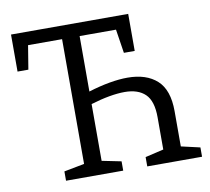

<svg xmlns="http://www.w3.org/2000/svg" viewBox="-78 -785 955 873"><g transform="rotate(-10 400.0 -349.0)"><path d="M158 0V-43L252 -61V-637H95L77 -527H27V-698H568V-527H518L501 -637H333V-381Q385 -397 430.5 -405Q476 -413 514 -413Q601 -413 650 -368.5Q699 -324 699 -226V-63L786 -43V0H533V-43L618 -63V-212Q618 -287 585 -319Q552 -351 490 -351Q458 -351 418.5 -344Q379 -337 333 -323V-61L422 -43V0Z"/></g></svg>

Font: Bitter
Style: Regular
Weight: 400
Designer: Sol Matas, and Bitter project Authors
Foundry: Sol Matas
Version: Version 2.001